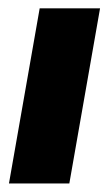

<svg xmlns="http://www.w3.org/2000/svg" viewBox="-20 -430 255 450"><path d="M142.5 0H1L73 -410.5H214.5Z"/></svg>

Font: Lucymar Sans
Style: Bold Italic
Weight: 700
Italic angle: -10°
Foundry: The League of Moveable Type (original font) / Main changes by Cristiano Sobral with portions from Mirco Monsees
Version: Version 2.00;August 30, 2020;FontCreator 13.0.0.2681 64-bit